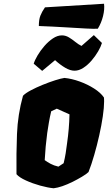

<svg xmlns="http://www.w3.org/2000/svg" viewBox="-20 -1010 585 1040"><path d="M270.5 9.8Q239.3 6.8 197.8 -4.6Q156.2 -16.1 120.4 -32.5Q84.5 -48.8 69.3 -66.4Q67.9 -177.2 72 -283.7Q76.2 -390.1 104.5 -491.2Q117.2 -504.9 146.5 -520.5Q175.8 -536.1 211.2 -550.5Q246.6 -564.9 278.8 -575.2Q311 -585.4 329.1 -587.9Q368.7 -584 411.4 -568.6Q454.1 -553.2 489.7 -530.5Q525.4 -507.8 543 -481.9Q543.5 -477.5 543.7 -471.9Q543.9 -466.3 543.9 -460Q543.9 -428.2 536.9 -379.9Q529.8 -331.5 517.6 -276.9Q505.4 -222.2 490.2 -169.9Q475.1 -117.7 459.5 -78.1Q448.7 -67.4 423.6 -52.5Q398.4 -37.6 374 -25.4Q312.5 4.9 270.5 9.8ZM296.4 -107.4 324.7 -126Q331.5 -153.8 335.7 -179.7Q339.8 -205.6 343.3 -233.9Q349.1 -274.4 352.3 -312.3Q355.5 -350.1 356.4 -390.6L287.6 -421.4L257.3 -407.2Q249.5 -374.5 244.6 -345Q239.7 -315.4 235.8 -289.6Q226.1 -217.3 222.2 -142.6Q236.3 -132.3 253.9 -122.8Q271.5 -113.3 296.4 -107.4ZM208.5 -626 162.6 -665Q168.5 -684.6 183.8 -710.4Q199.2 -736.3 220.7 -761Q242.2 -785.6 266.6 -802Q291 -818.4 315.4 -818.4Q335.4 -818.4 353.5 -807.4Q371.6 -796.4 388.4 -782.7Q405.3 -769 421.4 -761.2L488.3 -819.8L532.2 -777.3Q526.4 -757.3 511.5 -731.7Q496.6 -706.1 476.1 -682.1Q455.6 -658.2 431.6 -642.6Q407.7 -627 383.8 -627Q360.4 -627 333 -643.1Q305.7 -659.2 278.3 -684.1ZM190.4 -869.1Q190.4 -903.8 198.7 -925Q207 -946.3 223.6 -970.2L543.5 -989.7Q547.4 -960 538.1 -922.6Q528.8 -885.3 509.8 -854.5Q492.7 -853 446 -855.5Q399.4 -857.9 333.3 -862.1Q267.1 -866.2 190.4 -869.1Z"/></svg>

Font: Fruktur
Style: Italic
Weight: 400
Italic angle: -8°
Designer: Viktoriya Grabowska, Eben Sorkin
Foundry: Viktoriya Grabowska
Version: Version 1.008; ttfautohint (v1.8.4.7-5d5b)